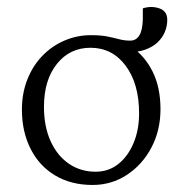

<svg xmlns="http://www.w3.org/2000/svg" viewBox="-20 -524 524 552"><path d="M460.9 -466.8Q460.9 -449.2 454.1 -432.6Q447.3 -416 433.1 -402.3Q418.9 -388.7 396.5 -380.9Q374 -373 342.8 -374L356.4 -390.6Q396.5 -363.3 418.9 -317.9Q441.4 -272.5 441.4 -210Q441.4 -149.4 415.5 -100.1Q389.6 -50.8 345.2 -21.5Q300.8 7.8 246.1 7.8Q184.6 7.8 138.7 -19.5Q92.8 -46.9 67.9 -96.2Q43 -145.5 43 -209Q43 -255.9 58.6 -295.4Q74.2 -335 101.6 -363.3Q128.9 -391.6 165 -407.2Q201.2 -422.9 241.2 -422.9Q270.5 -422.9 289.6 -418.9Q308.6 -415 323.2 -411.1Q337.9 -407.2 354.5 -407.2Q371.1 -407.2 380.4 -421.9Q389.6 -436.5 390.6 -467.8V-500Q415 -507.8 438 -500Q460.9 -492.2 460.9 -466.8ZM254.9 -30.3Q292 -30.3 319.8 -52.2Q347.7 -74.2 363.8 -112.3Q379.9 -150.4 379.9 -198.2Q379.9 -283.2 341.3 -335Q302.7 -386.7 240.2 -386.7Q180.7 -386.7 143.6 -340.3Q106.4 -293.9 106.4 -216.8Q106.4 -160.2 125.5 -118.2Q144.5 -76.2 178.2 -53.2Q211.9 -30.3 254.9 -30.3Z"/></svg>

Font: Crimson Pro ExtraLight
Style: Regular
Weight: 250
Designer: Jacques Le Bailly
Foundry: Baron von Fonthausen
Version: Version 1.003